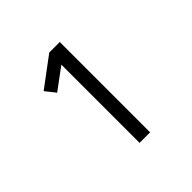

<svg xmlns="http://www.w3.org/2000/svg" viewBox="-137 -968 774 774"><g transform="rotate(-45 250.0 -580.5)"><path d="M241 -323V-769L149 -701L115 -744L241 -838H301V-323Z"/></g></svg>

Font: Iosevka Custom Light
Style: Regular
Weight: 300
Monospace: yes
Designer: Belleve Invis
Foundry: Belleve Invis
Version: Version 27.3.5